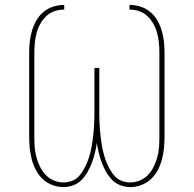

<svg xmlns="http://www.w3.org/2000/svg" viewBox="-20 -755 790 783"><path d="M239 8Q216 8 193.5 -0.5Q171 -9 154.5 -24.5Q138 -40 127 -60.5Q116 -81 110 -103.5Q104 -126 101.5 -149Q99 -172 99 -195V-540Q99 -563 101.5 -585.5Q104 -608 110.5 -630Q117 -652 128.5 -672Q140 -692 157.5 -706.5Q175 -721 197 -728Q219 -735 242 -735V-716Q222 -716 202.5 -709.5Q183 -703 168.5 -689Q154 -675 144 -657Q134 -639 129 -619.5Q124 -600 122 -580Q120 -560 120 -540V-195Q120 -175 121.5 -154.5Q123 -134 128.5 -114Q134 -94 143 -75.5Q152 -57 166 -42Q180 -27 199.5 -19Q219 -11 239 -11Q256 -11 272.5 -17Q289 -23 300.5 -35Q312 -47 320.5 -62Q329 -77 335.5 -93Q342 -109 346.5 -125.5Q351 -142 354 -158.5Q357 -175 359 -192Q361 -209 362.5 -226Q364 -243 364.5 -260Q365 -277 365 -294V-478H385V-294Q385 -277 385.5 -260Q386 -243 387.5 -226Q389 -209 391 -192Q393 -175 396 -158.5Q399 -142 403.5 -125.5Q408 -109 414.5 -93Q421 -77 429.5 -62Q438 -47 449.5 -35Q461 -23 477.5 -17Q494 -11 511 -11Q531 -11 550.5 -19Q570 -27 584 -42Q598 -57 607 -75.5Q616 -94 621.5 -114Q627 -134 628.5 -154.5Q630 -175 630 -195V-540Q630 -560 628 -580Q626 -600 621 -619.5Q616 -639 606 -657Q596 -675 581.5 -689Q567 -703 547.5 -709.5Q528 -716 508 -716V-735Q531 -735 553 -728Q575 -721 592.5 -706.5Q610 -692 621.5 -672Q633 -652 639.5 -630Q646 -608 648.5 -585.5Q651 -563 651 -540V-195Q651 -172 648.5 -149Q646 -126 640 -103.5Q634 -81 623 -60.5Q612 -40 595.5 -24.5Q579 -9 556.5 -0.5Q534 8 511 8Q491 8 471 0.5Q451 -7 437 -21.5Q423 -36 412.5 -54.5Q402 -73 395 -92Q388 -111 383 -131Q378 -151 375 -172Q372 -151 367 -131Q362 -111 355 -92Q348 -73 337.5 -54.5Q327 -36 313 -21.5Q299 -7 279 0.5Q259 8 239 8Z"/></svg>

Font: Zed Sans Thin Extended
Style: Regular
Weight: 100
Width: 7
Designer: Belleve Invis
Foundry: Belleve Invis
Version: Version 1.0.0; ttfautohint (v1.8.4)